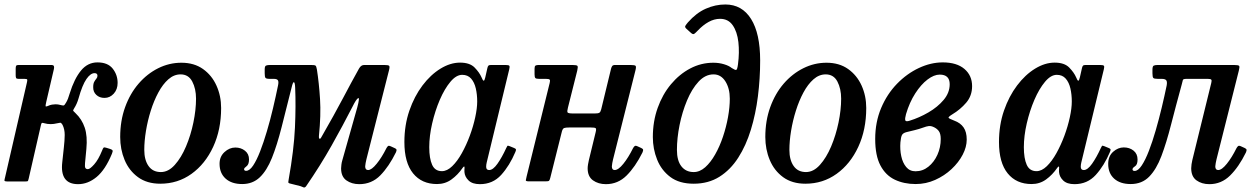

<svg xmlns="http://www.w3.org/2000/svg" viewBox="-32 -810 5621 857"><path d="M467.5 -123.5Q438 -52 399.2 -20Q360.5 12 316.5 12Q234.5 12 246 -86.5L253 -151.5Q256.5 -182 256.8 -207.5Q257 -233 247 -253Q241.5 -262.5 236.8 -262.2Q232 -262 222 -259.5Q208 -256 194.5 -256Q178.5 -256 165.5 -260Q158.5 -262 155.8 -261.5Q153 -261 151 -253L96 -12.5Q94 -4.5 92.5 -2.2Q91 0 80.5 0H3Q-12.5 0 -12.2 -4.2Q-12 -8.5 -9 -20L88 -441Q90.5 -451.5 89.5 -454.8Q88.5 -458 77 -458H50.5Q42 -458 40 -461.8Q38 -465.5 38 -474.5V-503.5Q38 -513 40.2 -516.5Q42.5 -520 51.5 -520H195.5Q206.5 -520 208.5 -515.2Q210.5 -510.5 208.5 -501.5L174.5 -355.5Q171 -340 171.5 -336.5Q172 -333 180.5 -336.5Q191 -341.5 200 -343Q209 -344.5 216 -344.5Q227 -344.5 237.5 -341.5Q247 -339 251.5 -339.2Q256 -339.5 262.5 -351.5Q267.5 -359.5 271.5 -369.8Q275.5 -380 279 -392.5Q299.5 -458.5 329.5 -495Q359.5 -531.5 403 -531.5Q449 -531.5 471 -503.8Q493 -476 493 -440Q493 -411 475.8 -392Q458.5 -373 434.5 -373Q412 -373 397.8 -386.5Q383.5 -400 384 -421Q384 -437 388.8 -445.2Q393.5 -453.5 398.2 -459Q403 -464.5 403 -472Q403 -483.5 390 -483.5Q372 -483.5 353.8 -457.2Q335.5 -431 318.5 -370.5Q311.5 -346 299 -326.5Q293 -317.5 295.2 -314.8Q297.5 -312 305 -305Q333.5 -278 346.2 -240.2Q359 -202.5 353.5 -145L347.5 -82Q346 -66 349 -60.5Q352 -55 360.5 -55Q369.5 -55 388.2 -76Q407 -97 423.5 -137.5Q427.5 -148.5 430.5 -151Q433.5 -153.5 444 -150L460 -145Q469 -142 470.5 -138.2Q472 -134.5 467.5 -123.5Z M504.5 -198.5Q504.5 -271 526.5 -331.8Q548.5 -392.5 586.8 -436.8Q625 -481 674.2 -505.5Q723.5 -530 777.5 -530Q834.5 -530 874 -502Q913.5 -474 934.2 -428Q955 -382 955 -328Q955 -231 919.5 -154.5Q884 -78 822.8 -34Q761.5 10 683.5 10Q624 10 584 -19.2Q544 -48.5 524.2 -96Q504.5 -143.5 504.5 -198.5ZM612 -141Q612 -96 631 -69Q650 -42 686 -42Q719.5 -42 748.2 -74Q777 -106 798.2 -156.2Q819.5 -206.5 831.2 -263.2Q843 -320 843 -369.5Q843 -414 826.2 -446Q809.5 -478 774 -478Q744.5 -478 719.5 -456Q694.5 -434 674.8 -397.2Q655 -360.5 641 -316Q627 -271.5 619.5 -225.8Q612 -180 612 -141Z M1704 -495 1603.5 -99Q1602 -93.5 1600 -82.5Q1598 -71.5 1598 -67.5Q1598 -51 1611 -51Q1626.5 -51 1649.2 -79Q1672 -107 1692.5 -148Q1696.5 -155.5 1700.2 -158.2Q1704 -161 1712 -157L1729.5 -149Q1736.5 -146 1737.8 -142.5Q1739 -139 1735.5 -130.5Q1704 -66.5 1665.5 -27.2Q1627 12 1571.5 12Q1538 12 1514.2 -4.8Q1490.5 -21.5 1490.5 -58.5Q1490.5 -64 1491.8 -74.5Q1493 -85 1495.5 -93L1562.5 -330Q1575 -376.5 1566.5 -372Q1558 -367.5 1541 -333Q1498 -249 1447.8 -159.8Q1397.5 -70.5 1334.5 21Q1329 28.5 1323.2 26.5Q1317.5 24.5 1309.5 21L1260 8.5Q1254.5 6.5 1254.8 2.8Q1255 -1 1256.5 -9Q1280 -141.5 1284.5 -240.2Q1289 -339 1285.5 -418Q1284.5 -442 1280 -443.2Q1275.5 -444.5 1270 -421Q1245 -321.5 1224.8 -241.8Q1204.5 -162 1181.8 -105.2Q1159 -48.5 1127.5 -18.5Q1096 11.5 1049 11.5Q1002 11.5 975 -12.8Q948 -37 948 -79Q948 -111 970 -131.2Q992 -151.5 1018.5 -151.5Q1043.5 -151.5 1061.5 -137.2Q1079.5 -123 1079.5 -98.5Q1079.5 -76 1068.5 -68Q1057.5 -60 1057.5 -55Q1057.5 -47.5 1066.5 -47.5Q1082 -47.5 1097.8 -71Q1113.5 -94.5 1129 -134.2Q1144.5 -174 1159.2 -223.8Q1174 -273.5 1186.5 -326.5Q1199 -379.5 1209 -428.5Q1212.5 -445 1208.5 -451.5Q1204.5 -458 1190 -458H1172Q1156.5 -458 1153 -462.5Q1149.5 -467 1149.5 -483V-500Q1149.5 -514.5 1155.2 -517.2Q1161 -520 1174.5 -520H1354.5Q1371.5 -520 1375.8 -517.5Q1380 -515 1382.5 -500Q1392 -439.5 1396.5 -367.8Q1401 -296 1391.5 -203Q1390.5 -194.5 1393.8 -191.2Q1397 -188 1402 -197Q1461.5 -300.5 1499.2 -372.2Q1537 -444 1570.5 -504Q1579.5 -520 1593.5 -520H1682.5Q1702 -520 1705.2 -516Q1708.5 -512 1704 -495Z M2268.5 -132Q2242.5 -70.5 2205 -29.2Q2167.5 12 2110 12Q2076.5 12 2059.5 -4.5Q2042.5 -21 2041 -42.5Q2040.5 -49.5 2041 -53.5Q2041.5 -57.5 2041.5 -61Q2041.5 -73 2032.5 -60Q2011.5 -29.5 1983.2 -9Q1955 11.5 1918.5 11.5Q1850.5 11.5 1811.8 -36.2Q1773 -84 1773 -176Q1773 -251.5 1795.2 -316Q1817.5 -380.5 1853.8 -428.5Q1890 -476.5 1934 -503.5Q1978 -530.5 2021.5 -530.5Q2065 -530.5 2086.5 -508.5Q2108 -486.5 2117.5 -464.5Q2123 -450.5 2126.8 -449.8Q2130.5 -449 2134 -464.5L2143.5 -506.5Q2145 -513.5 2148 -516.8Q2151 -520 2160 -520H2223.5Q2239 -520 2241.5 -516.2Q2244 -512.5 2241 -500.5L2140.5 -85Q2138 -75 2138 -65.5Q2138 -51 2151.5 -51Q2168.5 -51 2188.5 -79.2Q2208.5 -107.5 2227.5 -149Q2231 -156.5 2232.8 -158.8Q2234.5 -161 2243 -157.5L2262.5 -149.5Q2270 -146.5 2271 -143.5Q2272 -140.5 2268.5 -132ZM2098 -357Q2098 -388 2091.8 -415.2Q2085.5 -442.5 2070.8 -459.2Q2056 -476 2031 -476Q2004.5 -476 1978.5 -445Q1952.5 -414 1931.2 -364.8Q1910 -315.5 1897 -259.2Q1884 -203 1884 -153Q1884 -103 1896.8 -74.5Q1909.5 -46 1940.5 -46Q1963.5 -46 1986.5 -68.2Q2009.5 -90.5 2029.5 -126.5Q2049.5 -162.5 2065 -204.2Q2080.5 -246 2089.2 -286.5Q2098 -327 2098 -357Z M2804 -494.5 2704.5 -99Q2703 -93.5 2701 -82.5Q2699 -71.5 2699 -67.5Q2699 -51 2711.5 -51Q2728 -51 2750.5 -79Q2773 -107 2793 -147.5Q2797 -155 2801 -158Q2805 -161 2813.5 -157L2830 -149.5Q2837.5 -146 2838.5 -142Q2839.5 -138 2835.5 -129Q2803.5 -65 2764.8 -26.5Q2726 12 2672.5 12Q2638.5 12 2614.8 -5Q2591 -22 2591 -59Q2591 -66 2592.8 -77Q2594.5 -88 2596.5 -95.5L2627 -221Q2630.5 -235 2626.5 -238Q2622.5 -241 2604.5 -241H2509.5Q2492.5 -241 2486 -238.5Q2479.5 -236 2476 -223L2424 -15.5Q2421.5 -5.5 2418.5 -3Q2415.5 -0.5 2402 -0.5H2330Q2314 -0.5 2315 -5.5Q2316 -10.5 2318.5 -22L2421.5 -439.5Q2424.5 -451 2421.5 -454.5Q2418.5 -458 2405 -458H2374.5Q2361.5 -458 2357.8 -461.5Q2354 -465 2354 -478V-503.5Q2354 -514.5 2358.2 -517.2Q2362.5 -520 2373 -520H2522.5Q2542.5 -520 2545.5 -515.8Q2548.5 -511.5 2544.5 -494.5L2503 -329.5Q2498.5 -312.5 2501.5 -308Q2504.5 -303.5 2527 -303.5H2623Q2638 -303.5 2643.2 -306.8Q2648.5 -310 2651.5 -322L2695.5 -503.5Q2697.5 -511 2700.8 -515.5Q2704 -520 2714.5 -520H2782Q2802 -520 2805.2 -515.8Q2808.5 -511.5 2804 -494.5Z M2882 -198Q2882 -268 2903.5 -328.2Q2925 -388.5 2962.8 -433.8Q3000.5 -479 3049 -504.5Q3097.5 -530 3152 -530Q3177.5 -530 3199.8 -523.2Q3222 -516.5 3234 -506.5Q3249.5 -496.5 3254.2 -498Q3259 -499.5 3262 -523Q3269 -575.5 3263.8 -622Q3258.5 -668.5 3238.5 -697.2Q3218.5 -726 3182 -726Q3156 -726 3130.8 -712Q3105.5 -698 3082 -673Q3073.5 -664 3067.5 -659.5Q3061.5 -655 3053 -662.5L3033 -680.5Q3023.5 -688.5 3027 -694.5Q3030.5 -700.5 3038.5 -710Q3076 -752.5 3118.5 -771.2Q3161 -790 3205.5 -790Q3280 -790 3320.5 -725.2Q3361 -660.5 3361 -540Q3361 -459.5 3351 -380.2Q3341 -301 3319.5 -230.8Q3298 -160.5 3263.2 -106.2Q3228.5 -52 3179.2 -21Q3130 10 3064.5 10Q3000 10 2960 -20Q2920 -50 2901 -97.8Q2882 -145.5 2882 -198ZM2989.5 -141Q2989.5 -93 3009.5 -67.5Q3029.5 -42 3064.5 -42Q3091.5 -42 3115.8 -63.5Q3140 -85 3160.2 -120.8Q3180.5 -156.5 3195 -199.8Q3209.5 -243 3217.5 -287.2Q3225.5 -331.5 3225.5 -369.5Q3225.5 -415.5 3205.8 -446.8Q3186 -478 3153 -478Q3116 -478 3086 -445.5Q3056 -413 3034.5 -361.5Q3013 -310 3001.2 -251.5Q2989.5 -193 2989.5 -141Z M3384 -198.5Q3384 -271 3406 -331.8Q3428 -392.5 3466.2 -436.8Q3504.5 -481 3553.8 -505.5Q3603 -530 3657 -530Q3714 -530 3753.5 -502Q3793 -474 3813.8 -428Q3834.5 -382 3834.5 -328Q3834.5 -231 3799 -154.5Q3763.5 -78 3702.2 -34Q3641 10 3563 10Q3503.5 10 3463.5 -19.2Q3423.5 -48.5 3403.8 -96Q3384 -143.5 3384 -198.5ZM3491.5 -141Q3491.5 -96 3510.5 -69Q3529.5 -42 3565.5 -42Q3599 -42 3627.8 -74Q3656.5 -106 3677.8 -156.2Q3699 -206.5 3710.8 -263.2Q3722.5 -320 3722.5 -369.5Q3722.5 -414 3705.8 -446Q3689 -478 3653.5 -478Q3624 -478 3599 -456Q3574 -434 3554.2 -397.2Q3534.5 -360.5 3520.5 -316Q3506.5 -271.5 3499 -225.8Q3491.5 -180 3491.5 -141Z M3874.5 -189.5Q3874.5 -265 3901 -327.8Q3927.5 -390.5 3971.8 -436Q4016 -481.5 4069.5 -506.5Q4123 -531.5 4176 -531.5Q4238.5 -531.5 4272.8 -502.2Q4307 -473 4307 -425.5Q4307 -382.5 4280.8 -351.8Q4254.5 -321 4218.5 -299.5Q4200 -288 4202 -284.2Q4204 -280.5 4227.5 -271.5Q4255 -261.5 4269 -241.2Q4283 -221 4283 -187Q4283 -154 4265 -119.5Q4247 -85 4215.2 -55.2Q4183.5 -25.5 4142.2 -7Q4101 11.5 4055 11.5Q4003 11.5 3962 -8Q3921 -27.5 3897.8 -71.5Q3874.5 -115.5 3874.5 -189.5ZM4029 -271.5Q4071 -284.5 4112 -308.2Q4153 -332 4180 -364Q4207 -396 4207 -434Q4207 -477 4162.5 -477Q4137 -477 4108 -455Q4079 -433 4053.2 -393Q4027.5 -353 4012 -300.5Q4006.5 -280.5 4008.8 -273Q4011 -265.5 4029 -271.5ZM4088.5 -240.5Q4069 -233.5 4050.2 -229Q4031.5 -224.5 4015 -220.5Q3998.5 -216.5 3993.8 -207Q3989 -197.5 3987 -174.5Q3984.5 -142.5 3990.8 -113Q3997 -83.5 4012.8 -64.5Q4028.5 -45.5 4054.5 -45.5Q4086.5 -45.5 4112 -66Q4137.5 -86.5 4152.2 -119.2Q4167 -152 4167 -189.5Q4167 -214 4157.8 -225.8Q4148.5 -237.5 4134 -243.5Q4123 -248.5 4113 -247.2Q4103 -246 4088.5 -240.5Z M4922.5 -132Q4896.5 -70.5 4859 -29.2Q4821.5 12 4764 12Q4730.5 12 4713.5 -4.5Q4696.5 -21 4695 -42.5Q4694.5 -49.5 4695 -53.5Q4695.5 -57.5 4695.5 -61Q4695.5 -73 4686.5 -60Q4665.5 -29.5 4637.2 -9Q4609 11.5 4572.5 11.5Q4504.5 11.5 4465.8 -36.2Q4427 -84 4427 -176Q4427 -251.5 4449.2 -316Q4471.5 -380.5 4507.8 -428.5Q4544 -476.5 4588 -503.5Q4632 -530.5 4675.5 -530.5Q4719 -530.5 4740.5 -508.5Q4762 -486.5 4771.5 -464.5Q4777 -450.5 4780.8 -449.8Q4784.5 -449 4788 -464.5L4797.5 -506.5Q4799 -513.5 4802 -516.8Q4805 -520 4814 -520H4877.5Q4893 -520 4895.5 -516.2Q4898 -512.5 4895 -500.5L4794.5 -85Q4792 -75 4792 -65.5Q4792 -51 4805.5 -51Q4822.5 -51 4842.5 -79.2Q4862.5 -107.5 4881.5 -149Q4885 -156.5 4886.8 -158.8Q4888.5 -161 4897 -157.5L4916.5 -149.5Q4924 -146.5 4925 -143.5Q4926 -140.5 4922.5 -132ZM4752 -357Q4752 -388 4745.8 -415.2Q4739.5 -442.5 4724.8 -459.2Q4710 -476 4685 -476Q4658.5 -476 4632.5 -445Q4606.5 -414 4585.2 -364.8Q4564 -315.5 4551 -259.2Q4538 -203 4538 -153Q4538 -103 4550.8 -74.5Q4563.5 -46 4594.5 -46Q4617.5 -46 4640.5 -68.2Q4663.5 -90.5 4683.5 -126.5Q4703.5 -162.5 4719 -204.2Q4734.5 -246 4743.2 -286.5Q4752 -327 4752 -357Z M4914.5 -78.5Q4914.5 -113 4936.5 -132.5Q4958.5 -152 4984 -152Q5009.5 -152 5027.5 -137.8Q5045.5 -123.5 5045.5 -98Q5045.5 -75 5034.2 -67.8Q5023 -60.5 5023 -54.5Q5023 -47 5032.5 -47Q5048 -47 5064.2 -71.5Q5080.5 -96 5096.2 -136.8Q5112 -177.5 5126.5 -227.8Q5141 -278 5153.5 -330.2Q5166 -382.5 5175.5 -428.5Q5178.5 -445.5 5173.5 -451.8Q5168.5 -458 5153 -458H5135.5Q5119.5 -458 5115.8 -462.2Q5112 -466.5 5112 -483V-498.5Q5112 -514 5117.5 -517Q5123 -520 5137 -520H5475.5Q5496 -520 5499 -515.8Q5502 -511.5 5497.5 -494.5L5398 -99Q5396.5 -93.5 5394.5 -82.5Q5392.5 -71.5 5392.5 -67.5Q5392.5 -51 5405.5 -51Q5421.5 -51 5444 -79Q5466.5 -107 5486.5 -147.5Q5490.5 -155 5494.5 -158Q5498.5 -161 5507 -157L5523.5 -149.5Q5531 -146 5532 -142Q5533 -138 5529 -129Q5497.5 -65 5458.5 -26.5Q5419.5 12 5366 12Q5332 12 5308.5 -5Q5285 -22 5285 -59Q5285 -66 5286.5 -77Q5288 -88 5290 -95.5L5374.5 -439.5Q5377.5 -451 5374.5 -454.5Q5371.5 -458 5358.5 -458H5264.5Q5249 -458 5247.8 -452.8Q5246.5 -447.5 5242.5 -432Q5216 -335.5 5195.2 -254.2Q5174.5 -173 5152 -113.5Q5129.5 -54 5097.2 -21.2Q5065 11.5 5015 11.5Q4968 11.5 4941.2 -12.5Q4914.5 -36.5 4914.5 -78.5Z"/></svg>

Font: Besley* Narrow Medium
Style: Italic
Weight: 500
Width: 4
Italic angle: -13°
Designer: Owen Earl
Foundry: indestructible type*
Version: Version 3.000; ttfautohint (v1.8.3)